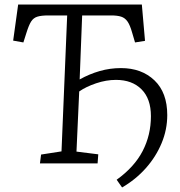

<svg xmlns="http://www.w3.org/2000/svg" viewBox="-20 -720 793 846"><path d="M161 -39 251 -53 276 -652H193Q162 -652 144.5 -646.5Q127 -641 117 -625Q107 -609 97 -577L83 -533L38 -541L60 -700H605L619 -540L575 -533L562 -577Q553 -609 542 -625Q531 -641 514 -646.5Q497 -652 470 -652H342L331 -370Q374 -394 419.5 -407Q465 -420 513 -420Q604 -420 660.5 -366Q717 -312 717 -213Q717 -149 692 -89Q667 -29 622.5 21Q578 71 518 106L494 72Q572 16 608.5 -54.5Q645 -125 645 -208Q645 -285 603.5 -326.5Q562 -368 491 -368Q448 -368 403.5 -353Q359 -338 329 -317L317 -52L413 -40L410 0H156Z"/></svg>

Font: Literata 12pt Light
Style: Italic
Weight: 300
Italic angle: -2°
Designer: Latin by Veronika Burian and Jose Scaglione. Greek by Irene Vlachou. Cyrillic by Vera Evstafieva
Foundry: TypeTogether
Version: Version 3.002